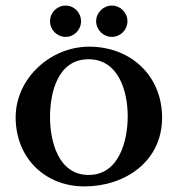

<svg xmlns="http://www.w3.org/2000/svg" viewBox="-20 -649 636 687"><path d="M560 -228C560 -378 448 -482 299 -482C161 -482 36 -369 36 -229C36 -86 139 18 282 18C427 18 560 -71 560 -228ZM437 -233C437 -145 406 -23 297 -23C189 -23 159 -143 159 -230C159 -319 187 -437 297 -437C405 -437 437 -321 437 -233ZM436 -573C436 -604 411 -629 380 -629C350 -629 324 -604 324 -573C324 -542 350 -517 380 -517C411 -517 436 -542 436 -573ZM270 -573C270 -604 245 -629 215 -629C184 -629 159 -604 159 -573C159 -542 184 -517 215 -517C245 -517 270 -542 270 -573Z"/></svg>

Font: Original Surfer
Style: Regular
Weight: 400
Designer: Astigmatic (AOETI)
Foundry: Astigmatic (AOETI)
Version: Version 1.001